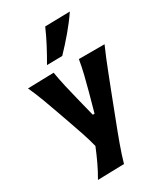

<svg xmlns="http://www.w3.org/2000/svg" viewBox="-259 -983 1140 1313"><g transform="rotate(-30 311.0 -326.0)"><path d="M110.8 220.7Q141.1 168.9 166 115.7Q190.9 62.5 211.9 10.7Q197.8 -45.4 178.7 -102.3Q159.7 -159.2 140.6 -212.9L105 -314Q84 -374 60.3 -437.5Q36.6 -501 9.3 -560.5L214.8 -565.9Q225.1 -505.9 238 -449Q251 -392.1 266.1 -332L303.2 -183.1H316.9L357.9 -331.5Q373.5 -389.6 387.5 -446.3Q401.4 -502.9 411.1 -560.5H613.8Q593.8 -515.1 576.4 -472.9Q559.1 -430.7 539.6 -380.4Q520 -330.1 492.7 -259.8L432.1 -102.1Q390.6 4.4 363.5 79.6Q336.4 154.8 319.3 215.3ZM201.7 -633.8Q236.3 -692.9 266.8 -751.2Q297.4 -809.6 323.2 -868.7L520 -873Q478.5 -811.5 428.2 -752.2Q377.9 -692.9 323.2 -635.7Z"/></g></svg>

Font: Pinar DS2-Bold
Style: Regular
Weight: 700
Designer: Amin Abedi
Version: Version 2.000